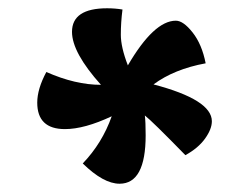

<svg xmlns="http://www.w3.org/2000/svg" viewBox="-20 -937 562 464"><path d="M428 -562Q348 -644 330 -658Q332 -643 332 -610Q332 -493 269 -493Q230 -493 180 -542Q227 -591 250 -656Q184 -625 137 -625Q70 -625 70 -689Q70 -722 92 -763Q162 -732 224 -732Q154 -810 154 -860Q154 -917 239 -917Q258 -917 276 -914Q272 -883 272 -853Q272 -823 289 -779Q352 -887 405 -887Q423 -887 445.5 -858.5Q468 -830 477 -784Q401 -770 351 -733Q492 -696 492 -644Q492 -625 475.5 -602Q459 -579 428 -562Z"/></svg>

Font: Merienda One
Style: Regular
Weight: 400
Designer: Eduardo Rodriguez Tunni
Foundry: Eduardo Rodriguez Tunni
Version: Version 1.001